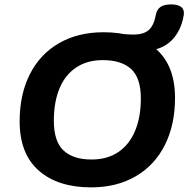

<svg xmlns="http://www.w3.org/2000/svg" viewBox="-20 -824 839 855"><path d="M67.5 -283.8Q67.5 -404 113 -493.6Q158.4 -583.2 242.9 -631.8Q327.4 -680.4 440.8 -680.4Q589.9 -680.4 674.7 -606.1Q759.4 -531.8 759.4 -388Q759.4 -267.7 713.9 -177.7Q668.4 -87.6 583.8 -38.6Q499.3 10.4 385.7 10.4Q237.6 10.4 152.6 -64.4Q67.5 -139.2 67.5 -283.8ZM607.2 -385.5Q607.2 -477 564 -516.6Q520.7 -556.3 437.8 -556.3Q369.1 -556.3 319.9 -523.9Q270.7 -491.6 245.2 -430.8Q219.8 -370 219.8 -286.3Q219.8 -194 262.9 -153.9Q306 -113.7 387.9 -113.7Q457.4 -113.7 506.3 -146.5Q555.3 -179.2 581.2 -240.5Q607.2 -301.8 607.2 -385.5ZM571.8 -670Q621.5 -670 643.9 -691.7Q666.3 -713.3 674.1 -758.7Q678.7 -782.3 695.1 -793.4Q711.6 -804.4 742 -804.4Q772.5 -804.4 787.2 -792.7Q801.8 -780.9 798.4 -757.7Q791.6 -713.1 770.3 -677.4Q749 -641.7 714.7 -621.2Q680.4 -600.7 637.8 -600.7H538.5L504.7 -674Q559 -670 571.8 -670Z"/></svg>

Font: SN Pro Thin
Style: Italic
Weight: 200
Italic angle: -9°
Designer: Tobias Whetton
Foundry: Supernotes
Version: Version 1.003;Glyphs 3.3 (3324)